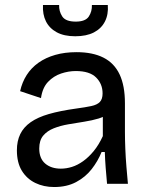

<svg xmlns="http://www.w3.org/2000/svg" viewBox="-20 -740 597 773"><path d="M198 13Q156 13 122 -3.5Q88 -20 68 -52.5Q48 -85 48 -135Q48 -172 61.5 -200Q75 -228 103.5 -248Q132 -268 177 -281Q222 -294 287 -303Q324 -308 347.5 -313Q371 -318 382 -329.5Q393 -341 393 -364Q393 -402 367 -428Q341 -454 285 -454Q256 -454 226 -444Q196 -434 173.5 -410.5Q151 -387 145 -345L61 -373Q69 -409 87.5 -438Q106 -467 135 -487.5Q164 -508 202.5 -519Q241 -530 288 -530Q353 -530 396.5 -508Q440 -486 461.5 -440.5Q483 -395 483 -324V-209Q483 -178 484.5 -141.5Q486 -105 489 -68.5Q492 -32 495 0H411Q408 -32 405.5 -64Q403 -96 402 -128H389Q374 -91 349 -59Q324 -27 286.5 -7Q249 13 198 13ZM225 -61Q247 -61 269.5 -68Q292 -75 314.5 -91Q337 -107 357.5 -132Q378 -157 394 -192V-292L420 -287Q404 -271 377.5 -263Q351 -255 319 -250Q287 -245 255 -239.5Q223 -234 196.5 -223.5Q170 -213 154 -194Q138 -175 138 -142Q138 -102 162 -81.5Q186 -61 225 -61ZM153 -720H218Q217 -695 230.5 -674Q244 -653 285 -653Q324 -653 337.5 -673.5Q351 -694 350 -720H414Q417 -682 402.5 -653.5Q388 -625 358 -609.5Q328 -594 283 -594Q238 -594 208.5 -610Q179 -626 165 -654Q151 -682 153 -720Z"/></svg>

Font: Bricolage Grotesque
Style: Regular
Weight: 400
Designer: Mathieu Triay
Foundry: Atelier Triay
Version: Version 1.001;gftools[0.9.33.dev8+g029e19f]